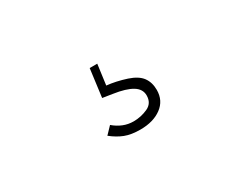

<svg xmlns="http://www.w3.org/2000/svg" viewBox="-43 -172 687 549"><g transform="rotate(-30 300.0 102.5)"><path d="M212 183 234 160Q248 172 264 178.5Q280 185 298 185Q322 185 344.5 175Q367 165 367 139Q367 118 346.5 105.5Q326 93 285 87L253 82L265 -10H290L281 57Q311 60 345 71Q375 81 387.5 98Q400 115 400 140Q400 175 373 195Q346 215 303 215Q273 215 252.5 207Q232 199 212 183Z"/></g></svg>

Font: Kreadon
Style: Regular
Weight: 400
Designer: kohakuno
Foundry: StudioGnu
Version: Version 1.000;Glyphs 3.1.2 (3151)